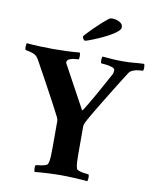

<svg xmlns="http://www.w3.org/2000/svg" viewBox="-93 -920 809 995"><g transform="rotate(10 311.0 -422.5)"><path d="M283 -730Q283 -733 295 -746Q307 -759 325.5 -777.5Q344 -796 364 -814Q384 -832 401 -845Q404 -847 408 -848Q412 -849 418 -849Q427 -849 440 -845.5Q453 -842 463 -834Q473 -826 473 -812Q473 -801 456.5 -787.5Q440 -774 415 -760.5Q390 -747 364.5 -736Q339 -725 320 -718Q301 -711 297 -711Q292 -711 287.5 -718.5Q283 -726 283 -730ZM228 -142V-277Q228 -285 222 -297Q214 -313 199.5 -340.5Q185 -368 168 -399.5Q151 -431 135.5 -459.5Q120 -488 110 -506Q100 -524 100 -524Q89 -544 84 -553.5Q79 -563 70 -578Q59 -596 36 -602.5Q13 -609 3 -610Q-1 -615 -0.5 -628.5Q0 -642 3 -646Q32 -643 72 -641.5Q112 -640 143 -640Q174 -640 213.5 -641.5Q253 -643 281 -646Q284 -642 284.5 -628.5Q285 -615 281 -610Q275 -610 260.5 -608.5Q246 -607 233.5 -601.5Q221 -596 221 -584Q221 -581 223 -577Q225 -573 228 -568L345 -353Q347 -351 360 -372.5Q373 -394 392.5 -427.5Q412 -461 432 -498Q452 -535 468 -564Q471 -570 472 -576Q473 -582 473 -587Q473 -596 457.5 -601Q442 -606 425 -608Q408 -610 401 -610Q397 -615 397.5 -628.5Q398 -642 401 -646Q436 -643 456.5 -641.5Q477 -640 511 -640Q543 -640 566.5 -642.5Q590 -645 620 -646Q623 -642 623.5 -628.5Q624 -615 620 -610Q614 -610 599.5 -608.5Q585 -607 570.5 -602Q556 -597 548 -586Q542 -577 525 -550Q508 -523 485.5 -486.5Q463 -450 439.5 -411.5Q416 -373 397 -340.5Q378 -308 370 -291Q365 -279 365 -272V-142Q365 -139 365 -135.5Q365 -132 365 -129Q365 -103 366 -83Q367 -63 372 -50Q375 -44 387.5 -40Q400 -36 414.5 -34.5Q429 -33 435 -32Q439 -27 438.5 -14Q438 -1 435 4Q407 1 366.5 -1Q326 -3 295 -3Q264 -3 225.5 -1Q187 1 158 4Q155 -1 154.5 -14Q154 -27 158 -32Q165 -33 178.5 -34.5Q192 -36 205 -40Q218 -44 220 -50Q226 -65 227 -88Q228 -111 228 -142Z"/></g></svg>

Font: Amiri
Style: Bold
Weight: 700
Designer: Khaled Hosny
Version: Version 0.113